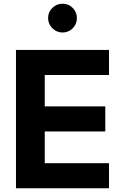

<svg xmlns="http://www.w3.org/2000/svg" viewBox="-20 -1014 629 1034"><path d="M66 0H567V-135H221V-306H547V-441H221V-610H567V-745H66ZM317 -839Q349 -839 371.5 -861.5Q394 -884 394 -917Q394 -949 371.5 -971.5Q349 -994 317 -994Q285 -994 262 -971.5Q239 -949 239 -917Q239 -885 262 -862Q285 -839 317 -839Z"/></svg>

Font: Plus Jakarta Sans ExtraBold
Style: Regular
Weight: 800
Designer: Gumpita Rahayu
Foundry: Tokotype
Version: Version 2.004; ttfautohint (v1.8.3)